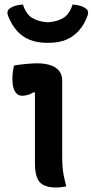

<svg xmlns="http://www.w3.org/2000/svg" viewBox="-20 -827 411 852"><path d="M135 -105Q135 -132 135 -162.5Q135 -193 135 -225Q135 -257 135 -290Q135 -323 135 -355Q135 -387 135 -416L130 -418Q124 -415 118 -411.5Q112 -408 105.5 -406.5Q99 -405 92 -403.5Q85 -402 78 -402Q58 -402 46.5 -421Q35 -440 35 -477Q35 -492 37 -507.5Q39 -523 42 -536Q53 -538 63 -539.5Q73 -541 83.5 -542Q94 -543 104.5 -544Q115 -545 125.5 -545.5Q136 -546 146 -546Q178 -546 203 -538Q228 -530 242 -513Q256 -496 256 -468Q256 -429 256 -386.5Q256 -344 256 -300.5Q256 -257 256 -215Q256 -173 256 -135Q256 -109 257.5 -88.5Q259 -68 263 -47.5Q267 -27 274 0Q262 2 251.5 3.5Q241 5 229 5Q178 5 156.5 -18.5Q135 -42 135 -105ZM192 -728Q235 -731 262 -748Q289 -765 302 -807Q318 -806 333.5 -802Q349 -798 361 -789Q369 -784 370.5 -775Q372 -766 368 -756Q354 -718 330 -691Q306 -664 273 -650.5Q240 -637 196 -637H188Q145 -637 111.5 -650.5Q78 -664 54.5 -691Q31 -718 16 -756Q12 -766 13.5 -775Q15 -784 23 -789Q35 -798 50.5 -802Q66 -806 82 -807Q95 -765 122 -748Q149 -731 192 -728Z"/></svg>

Font: Recursive Casual SemiBold
Style: Regular
Weight: 600
Version: Version 1.047